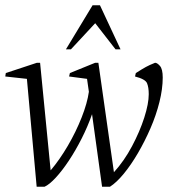

<svg xmlns="http://www.w3.org/2000/svg" viewBox="-23 -698 667 728"><path d="M116 10 79 -399 -3 -408 -1 -421 117 -460H129L169 -52Q203 -92 234 -145Q265 -198 286.5 -252.5Q308 -307 314 -350L307 -399L239 -408L242 -421L338 -460H350L409 -45Q448 -88 477.5 -143.5Q507 -199 524 -252Q541 -305 541 -341Q541 -367 534.5 -382.5Q528 -398 489 -408L492 -421Q506 -430 514.5 -435Q523 -440 530 -444Q537 -448 545 -451.5Q553 -455 565 -460Q573 -460 583.5 -448Q594 -436 594 -404Q594 -361 581.5 -311Q569 -261 547.5 -211.5Q526 -162 500 -117.5Q474 -73 446.5 -39.5Q419 -6 394 10H364L326 -265Q310 -219 287 -173.5Q264 -128 238.5 -89.5Q213 -51 188.5 -24.5Q164 2 146 10ZM227 -511 328 -678H356L434 -511H415L338 -610L246 -511Z"/></svg>

Font: Ancizar Serif Light
Style: Italic
Weight: 300
Italic angle: -4°
Designer: Cesar Puertas, Viviana Monsalve, Julian Moncada, Julian Prieto, Jose Castro, Felipe Aragon, Mariel Hernandez, Sara Alarc
Version: Version 8.100